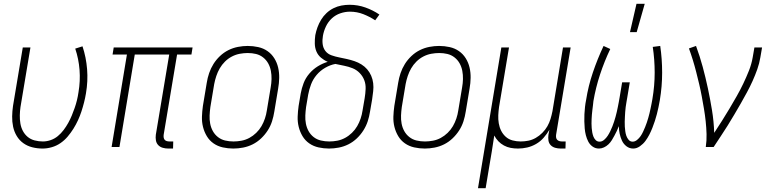

<svg xmlns="http://www.w3.org/2000/svg" viewBox="-20 -768 4040 1003"><path d="M203 8Q175 8 149 1.5Q123 -5 102 -20Q81 -35 67.5 -57.5Q54 -80 48.5 -106Q43 -132 43.5 -160Q44 -188 48 -215L99 -520H139L87 -209Q84 -188 83.5 -166Q83 -144 86.5 -123Q90 -102 99.5 -84Q109 -66 124.5 -53Q140 -40 161 -34.5Q182 -29 204 -29Q224 -29 244.5 -36Q265 -43 282 -57Q299 -71 312.5 -89Q326 -107 336.5 -126Q347 -145 355 -164.5Q363 -184 370 -204Q377 -224 382 -244.5Q387 -265 390 -286Q400 -345 395.5 -403Q391 -461 373 -514L411 -526Q430 -469 435 -406.5Q440 -344 429 -280Q425 -256 419 -232.5Q413 -209 405.5 -186Q398 -163 387.5 -140Q377 -117 363.5 -95.5Q350 -74 333.5 -54.5Q317 -35 296 -20.5Q275 -6 250.5 1Q226 8 203 8Z M884 8H859Q844 8 830 4Q816 0 806.5 -10Q797 -20 794.5 -34.5Q792 -49 794 -64L864 -483H684L604 0H563L643 -483H568L574 -520H986L980 -483H905L835 -64Q834 -57 835 -50Q836 -43 840 -38Q844 -33 851 -31Q858 -29 866 -29H885Z M1199 8Q1171 8 1144 2Q1117 -4 1095.5 -19Q1074 -34 1060.5 -56.5Q1047 -79 1040.5 -105Q1034 -131 1035 -159Q1036 -187 1040 -215L1060 -335Q1064 -361 1072.5 -386Q1081 -411 1095 -433.5Q1109 -456 1129 -475Q1149 -494 1173 -506Q1197 -518 1223 -523Q1249 -528 1274 -528Q1302 -528 1329 -522Q1356 -516 1377.5 -501Q1399 -486 1413 -463.5Q1427 -441 1433 -415Q1439 -389 1438.5 -361Q1438 -333 1433 -305L1413 -185Q1409 -159 1401 -134Q1393 -109 1378.5 -86.5Q1364 -64 1344 -45Q1324 -26 1300 -14Q1276 -2 1250 3Q1224 8 1199 8ZM1200 -29Q1220 -29 1241.5 -33Q1263 -37 1282.5 -47.5Q1302 -58 1318.5 -74Q1335 -90 1346 -109Q1357 -128 1364 -149Q1371 -170 1374 -191L1394 -311Q1398 -333 1398.5 -355Q1399 -377 1395 -398Q1391 -419 1381 -437Q1371 -455 1354.5 -468Q1338 -481 1317.5 -486Q1297 -491 1274 -491Q1254 -491 1232.5 -487Q1211 -483 1191 -472.5Q1171 -462 1155 -446Q1139 -430 1128 -411Q1117 -392 1110 -371Q1103 -350 1099 -329L1079 -209Q1076 -187 1075 -165Q1074 -143 1078 -122Q1082 -101 1092 -83Q1102 -65 1118.5 -52Q1135 -39 1156 -34Q1177 -29 1200 -29Z M1699 8Q1671 8 1644 2Q1617 -4 1595.5 -19Q1574 -34 1560.5 -56.5Q1547 -79 1540.5 -105Q1534 -131 1535 -159Q1536 -187 1540 -215L1551 -280Q1556 -307 1566 -333.5Q1576 -360 1595.5 -383Q1615 -406 1640 -421.5Q1665 -437 1692 -445Q1673 -453 1657 -466.5Q1641 -480 1633 -499Q1625 -518 1624.5 -540Q1624 -562 1627 -584Q1631 -605 1638.5 -625.5Q1646 -646 1657.5 -665Q1669 -684 1685.5 -699.5Q1702 -715 1722 -725Q1742 -735 1763.5 -739Q1785 -743 1806 -743Q1849 -743 1888.5 -729Q1928 -715 1962 -692L1940 -662Q1911 -681 1878 -694Q1845 -707 1808 -707Q1783 -707 1758 -698.5Q1733 -690 1713.5 -672Q1694 -654 1682.5 -629.5Q1671 -605 1667 -581Q1663 -559 1665.5 -538Q1668 -517 1680 -501.5Q1692 -486 1712 -479Q1732 -472 1752.5 -468Q1773 -464 1793 -459.5Q1813 -455 1832 -448.5Q1851 -442 1868 -431.5Q1885 -421 1898 -406Q1911 -391 1919 -372.5Q1927 -354 1929.5 -333.5Q1932 -313 1929.5 -291.5Q1927 -270 1924 -249L1913 -185Q1909 -159 1901 -134.5Q1893 -110 1878.5 -87Q1864 -64 1844 -45Q1824 -26 1800 -14Q1776 -2 1750 3Q1724 8 1699 8ZM1700 -29Q1721 -29 1742 -33Q1763 -37 1782.5 -47.5Q1802 -58 1818.5 -74Q1835 -90 1846 -109Q1857 -128 1864 -149Q1871 -170 1874 -191L1885 -255Q1889 -279 1890 -303.5Q1891 -328 1883 -349Q1875 -370 1859 -386.5Q1843 -403 1822 -411.5Q1801 -420 1778 -424.5Q1755 -429 1732 -434Q1705 -429 1679 -414Q1653 -399 1634 -376.5Q1615 -354 1605 -327.5Q1595 -301 1590 -274L1579 -209Q1576 -187 1575 -165Q1574 -143 1578 -122Q1582 -101 1592 -83Q1602 -65 1618.5 -52Q1635 -39 1656.5 -34Q1678 -29 1700 -29Z M2199 8Q2171 8 2144 2Q2117 -4 2095.5 -19Q2074 -34 2060.5 -56.5Q2047 -79 2040.5 -105Q2034 -131 2035 -159Q2036 -187 2040 -215L2060 -335Q2064 -361 2072.5 -386Q2081 -411 2095 -433.5Q2109 -456 2129 -475Q2149 -494 2173 -506Q2197 -518 2223 -523Q2249 -528 2274 -528Q2302 -528 2329 -522Q2356 -516 2377.5 -501Q2399 -486 2413 -463.5Q2427 -441 2433 -415Q2439 -389 2438.5 -361Q2438 -333 2433 -305L2413 -185Q2409 -159 2401 -134Q2393 -109 2378.5 -86.5Q2364 -64 2344 -45Q2324 -26 2300 -14Q2276 -2 2250 3Q2224 8 2199 8ZM2200 -29Q2220 -29 2241.5 -33Q2263 -37 2282.5 -47.5Q2302 -58 2318.5 -74Q2335 -90 2346 -109Q2357 -128 2364 -149Q2371 -170 2374 -191L2394 -311Q2398 -333 2398.5 -355Q2399 -377 2395 -398Q2391 -419 2381 -437Q2371 -455 2354.5 -468Q2338 -481 2317.5 -486Q2297 -491 2274 -491Q2254 -491 2232.5 -487Q2211 -483 2191 -472.5Q2171 -462 2155 -446Q2139 -430 2128 -411Q2117 -392 2110 -371Q2103 -350 2099 -329L2079 -209Q2076 -187 2075 -165Q2074 -143 2078 -122Q2082 -101 2092 -83Q2102 -65 2118.5 -52Q2135 -39 2156 -34Q2177 -29 2200 -29Z M2477 215 2599 -520H2639L2587 -209Q2584 -188 2583 -166.5Q2582 -145 2585.5 -124Q2589 -103 2598 -85Q2607 -67 2622 -53.5Q2637 -40 2657.5 -34.5Q2678 -29 2700 -29Q2720 -29 2740 -33Q2760 -37 2778.5 -47.5Q2797 -58 2813 -74Q2829 -90 2839.5 -108.5Q2850 -127 2856 -147Q2862 -167 2866 -187L2921 -520H2961L2885 -64Q2884 -57 2885 -50Q2886 -43 2890.5 -38Q2895 -33 2902 -31Q2909 -29 2916 -29H2935L2934 8H2909Q2894 8 2880 4Q2866 0 2856.5 -10Q2847 -20 2845 -34.5Q2843 -49 2845 -64L2850 -90Q2837 -68 2820 -48.5Q2803 -29 2780.5 -16Q2758 -3 2734 2.5Q2710 8 2686 8Q2666 8 2647.5 4.5Q2629 1 2612.5 -8Q2596 -17 2583.5 -30Q2571 -43 2562 -60Q2556 -18 2549 24Q2542 66 2535 107L2517 215Z M3109 8Q3090 8 3075.5 -2.5Q3061 -13 3053 -28.5Q3045 -44 3040.5 -61.5Q3036 -79 3034.5 -97Q3033 -115 3032.5 -134Q3032 -153 3033 -171.5Q3034 -190 3036 -209Q3038 -228 3042 -247Q3053 -318 3077 -389Q3101 -460 3133 -528L3168 -512Q3137 -447 3114.5 -378.5Q3092 -310 3080 -240Q3079 -229 3077.5 -217Q3076 -205 3074.5 -193Q3073 -181 3072 -169Q3071 -157 3070.5 -145.5Q3070 -134 3070 -122.5Q3070 -111 3071 -99Q3072 -87 3074 -76Q3076 -65 3080 -54.5Q3084 -44 3092 -36Q3100 -28 3112 -28Q3125 -28 3136 -37.5Q3147 -47 3154.5 -58.5Q3162 -70 3168 -82.5Q3174 -95 3179 -107.5Q3184 -120 3188 -132.5Q3192 -145 3195.5 -157.5Q3199 -170 3202 -183Q3205 -196 3207.5 -209Q3210 -222 3212.5 -234.5Q3215 -247 3217 -260L3230 -338H3270L3257 -260Q3255 -247 3252.5 -234Q3250 -221 3248.5 -208.5Q3247 -196 3246 -183Q3245 -170 3244.5 -157.5Q3244 -145 3243.5 -132Q3243 -119 3244 -106.5Q3245 -94 3246.5 -82Q3248 -70 3252 -58.5Q3256 -47 3264 -37.5Q3272 -28 3285 -28Q3297 -28 3308 -37Q3319 -46 3326.5 -57Q3334 -68 3339.5 -80Q3345 -92 3350 -104Q3355 -116 3359 -128Q3363 -140 3366.5 -152Q3370 -164 3373 -176.5Q3376 -189 3378.5 -201Q3381 -213 3383.5 -225.5Q3386 -238 3388 -250Q3400 -320 3400 -388.5Q3400 -457 3390 -523L3429 -528Q3439 -460 3439 -388.5Q3439 -317 3427 -245Q3424 -227 3420 -208.5Q3416 -190 3411.5 -172Q3407 -154 3401 -136Q3395 -118 3388 -100Q3381 -82 3372 -64.5Q3363 -47 3351.5 -31.5Q3340 -16 3323 -4Q3306 8 3288 8Q3268 8 3252.5 -4Q3237 -16 3229 -33.5Q3221 -51 3217 -70Q3213 -89 3213 -109Q3208 -96 3202 -83.5Q3196 -71 3189.5 -59Q3183 -47 3176 -35.5Q3169 -24 3158.5 -14Q3148 -4 3135 2Q3122 8 3109 8ZM3271 -600 3305 -748H3348L3306 -600Z M3667 0Q3672 -34 3671 -67.5Q3670 -101 3666.5 -134Q3663 -167 3657.5 -199.5Q3652 -232 3646 -264.5Q3640 -297 3632.5 -328.5Q3625 -360 3617 -391.5Q3609 -423 3599.5 -454Q3590 -485 3579 -515L3616 -528Q3636 -474 3651 -418.5Q3666 -363 3678 -306.5Q3690 -250 3699.5 -192Q3709 -134 3711 -74Q3732 -106 3752 -137.5Q3772 -169 3791 -201Q3810 -233 3828.5 -265.5Q3847 -298 3863 -331.5Q3879 -365 3892.5 -399Q3906 -433 3912 -468L3921 -520H3961L3952 -468Q3947 -437 3936 -406Q3925 -375 3911.5 -345Q3898 -315 3882 -285.5Q3866 -256 3849.5 -227Q3833 -198 3816 -169.5Q3799 -141 3781.5 -112.5Q3764 -84 3745 -56Q3726 -28 3708 0Z"/></svg>

Font: Iosevka Extralight Oblique
Style: Regular
Weight: 200
Italic angle: -9°
Monospace: yes
Designer: Belleve Invis
Foundry: Belleve Invis
Version: Version 32.5.0; ttfautohint (v1.8.4)